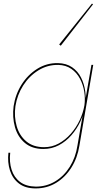

<svg xmlns="http://www.w3.org/2000/svg" viewBox="-20 -822 593 1071"><path d="M37 30Q31 81 44.5 124Q58 167 91.5 192.5Q125 218 180 219Q239 219 288 189.5Q337 160 369.5 108Q402 56 412 -10L490 -460H500L423 -10Q412 59 378 113Q344 167 293 198Q242 229 179 229Q121 229 85.5 201.5Q50 174 35.5 128.5Q21 83 27 30ZM56 -230Q66 -296 100.5 -350.5Q135 -405 187.5 -438Q240 -471 303 -470Q350 -469 382 -447Q414 -425 432 -389.5Q450 -354 455.5 -312Q461 -270 455 -230Q448 -187 428.5 -145Q409 -103 378.5 -68Q348 -33 308.5 -12Q269 9 222 9Q159 9 119 -24.5Q79 -58 63.5 -113Q48 -168 56 -230ZM66 -230Q58 -171 73 -118.5Q88 -66 126.5 -33.5Q165 -1 226 -1Q270 -1 307.5 -21.5Q345 -42 375 -76Q405 -110 424.5 -151.5Q444 -193 451 -235Q456 -271 450 -310Q444 -349 426 -383Q408 -417 377.5 -438Q347 -459 305 -460Q245 -461 194 -429.5Q143 -398 109.5 -345.5Q76 -293 66 -230ZM310 -574 493 -802 499 -798 319 -567Z"/></svg>

Font: Jost Thin
Style: Italic
Weight: 200
Italic angle: -5°
Version: Version 3.710